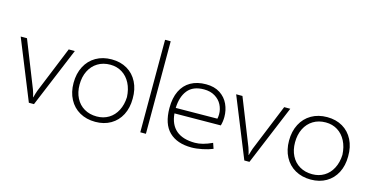

<svg xmlns="http://www.w3.org/2000/svg" viewBox="-75 -1106 2888 1484"><g transform="rotate(15 1369.0 -364.0)"><path d="M9.8 -475.6H60.1L207 -105Q211.9 -93.3 216.8 -74.7Q221.7 -56.2 223.6 -47.4H225.6L228 -57.1Q229.5 -62.5 234.1 -78.6Q238.8 -94.7 242.2 -103L394 -475.6H442.9L244.1 2.4H203.1Z M497.1 -235.8Q497.1 -310.5 526.9 -367.7Q556.6 -424.8 610.8 -456.1Q665 -487.3 736.3 -487.3Q807.1 -487.3 860.4 -456.1Q913.6 -424.8 942.4 -367.9Q971.2 -311 970.2 -235.8Q970.2 -161.6 941.2 -105.5Q912.1 -49.3 859.1 -18.6Q806.2 12.2 736.3 12.2Q665 12.2 610.8 -18.6Q556.6 -49.3 526.9 -105.7Q497.1 -162.1 497.1 -235.8ZM924.3 -235.8Q921.4 -298.3 897 -345.7Q872.6 -393.1 831.1 -418.9Q789.6 -444.8 736.3 -444.8Q679.2 -444.8 636 -418.5Q592.8 -392.1 569.1 -344.5Q545.4 -296.9 545.4 -234.9Q545.4 -173.8 569.1 -127.7Q592.8 -81.5 636 -56.2Q679.2 -30.8 736.3 -30.8Q790 -30.8 831.8 -56.2Q873.5 -81.5 897.7 -128.2Q921.9 -174.8 924.3 -235.8Z M1094.2 -740.2H1139.2V0H1094.2Z M1691.4 -282.7Q1691.4 -246.1 1681.6 -212.4L1311.5 -209.5Q1318.8 -121.1 1372.1 -75.9Q1425.3 -30.8 1522.5 -30.8Q1552.2 -30.8 1585.7 -39.6Q1619.1 -48.3 1659.2 -66.9L1674.3 -22.9Q1639.2 -8.3 1591.6 1.5Q1543.9 11.2 1505.4 11.2Q1390.1 11.2 1326.7 -50.5Q1263.2 -112.3 1263.2 -240.7Q1263.2 -320.8 1290.3 -376.7Q1317.4 -432.6 1368.4 -461.4Q1419.4 -490.2 1490.7 -490.2Q1557.6 -490.2 1602.8 -460.7Q1647.9 -431.2 1669.7 -383.8Q1691.4 -336.4 1691.4 -282.7ZM1646.5 -292Q1646.5 -332 1628.2 -367.7Q1609.9 -403.3 1573.2 -425.5Q1536.6 -447.8 1485.4 -447.8Q1397.5 -447.8 1355.2 -395Q1313 -342.3 1310.1 -252.9L1642.6 -255.9Q1646.5 -274.4 1646.5 -292Z M1733.9 -475.6H1784.2L1931.2 -105Q1936 -93.3 1940.9 -74.7Q1945.8 -56.2 1947.8 -47.4H1949.7L1952.1 -57.1Q1953.6 -62.5 1958.3 -78.6Q1962.9 -94.7 1966.3 -103L2118.2 -475.6H2167L1968.3 2.4H1927.2Z M2221.2 -235.8Q2221.2 -310.5 2251 -367.7Q2280.8 -424.8 2335 -456.1Q2389.2 -487.3 2460.4 -487.3Q2531.2 -487.3 2584.5 -456.1Q2637.7 -424.8 2666.5 -367.9Q2695.3 -311 2694.3 -235.8Q2694.3 -161.6 2665.3 -105.5Q2636.2 -49.3 2583.3 -18.6Q2530.3 12.2 2460.4 12.2Q2389.2 12.2 2335 -18.6Q2280.8 -49.3 2251 -105.7Q2221.2 -162.1 2221.2 -235.8ZM2648.4 -235.8Q2645.5 -298.3 2621.1 -345.7Q2596.7 -393.1 2555.2 -418.9Q2513.7 -444.8 2460.4 -444.8Q2403.3 -444.8 2360.1 -418.5Q2316.9 -392.1 2293.2 -344.5Q2269.5 -296.9 2269.5 -234.9Q2269.5 -173.8 2293.2 -127.7Q2316.9 -81.5 2360.1 -56.2Q2403.3 -30.8 2460.4 -30.8Q2514.2 -30.8 2555.9 -56.2Q2597.7 -81.5 2621.8 -128.2Q2646 -174.8 2648.4 -235.8Z"/></g></svg>

Font: Selawik Light
Style: Regular
Weight: 300
Designer: Aaron Bell
Foundry: Microsoft Corporation
Version: Version 1.01